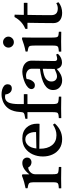

<svg xmlns="http://www.w3.org/2000/svg" viewBox="792 -1586 807 2430"><g transform="rotate(-90 1195.0 -371.5)"><path d="M27 1Q24 -15 27 -30Q61 -32 77 -36.5Q93 -41 98 -56Q103 -71 103 -104V-328Q103 -367 99.5 -386Q96 -405 80.5 -412.5Q65 -420 28 -425Q25 -439 28 -451Q68 -459 106 -469.5Q144 -480 186 -497L203 -491V-403Q273 -492 346 -492Q381 -492 398 -473.5Q415 -455 415 -432Q415 -405 397 -390.5Q379 -376 356 -376Q337 -376 318.5 -386Q300 -396 291 -417Q257 -417 230.5 -390.5Q204 -364 204 -329V-114Q204 -75 208.5 -58Q213 -41 232.5 -36.5Q252 -32 296 -30Q298 -16 296 1Q262 1 226 0Q190 -1 152 -1Q115 -1 86.5 0Q58 1 27 1Z M649 12Q578 12 529 -21Q480 -54 454.5 -109.5Q429 -165 429 -232Q429 -301 455.5 -360Q482 -419 533 -455.5Q584 -492 657 -492Q745 -492 794.5 -439.5Q844 -387 844 -304Q844 -294 843.5 -286.5Q843 -279 842 -274L527 -277Q527 -273 527 -270Q527 -172 572 -116Q617 -60 698 -60Q766 -60 832 -104Q842 -92 847 -81Q762 12 649 12ZM530 -314 737 -318Q738 -320 738 -323.5Q738 -327 738 -328Q738 -382 714.5 -418Q691 -454 645 -454Q602 -454 570 -419Q538 -384 530 -314Z M1217 -427H1092V-114Q1092 -75 1097.5 -58Q1103 -41 1123 -36.5Q1143 -32 1186 -30Q1188 -16 1186 1Q1152 1 1117 0Q1082 -1 1041 -1Q1001 -1 973.5 0Q946 1 914 1Q913 -14 914 -30Q949 -32 965 -36.5Q981 -41 985.5 -56Q990 -71 990 -104V-427H907Q904 -442 907 -454Q944 -460 961.5 -465Q979 -470 984.5 -480Q990 -490 991 -509Q992 -530 996.5 -562.5Q1001 -595 1016 -631Q1031 -667 1061 -696Q1092 -725 1132.5 -740Q1173 -755 1216 -755Q1245 -755 1274 -747.5Q1303 -740 1323 -723Q1343 -706 1343 -677Q1343 -654 1329.5 -639.5Q1316 -625 1290 -625Q1255 -625 1235 -651Q1215 -677 1215 -706Q1208 -708 1200.5 -709.5Q1193 -711 1183 -711Q1136 -711 1114 -670Q1092 -629 1092 -531V-473H1217Q1220 -451 1217 -427Z M1620 10Q1554 10 1537 -56Q1466 12 1392 12Q1341 12 1305.5 -18.5Q1270 -49 1270 -103Q1270 -235 1539 -269Q1539 -293 1539.5 -318Q1540 -343 1540 -371Q1540 -406 1514.5 -425.5Q1489 -445 1453 -445Q1427 -445 1409 -437Q1409 -414 1399 -390Q1389 -366 1371.5 -349.5Q1354 -333 1329 -333Q1307 -333 1294.5 -345.5Q1282 -358 1282 -376Q1282 -400 1304.5 -421.5Q1327 -443 1362 -458.5Q1397 -474 1435 -483Q1473 -492 1503 -492Q1540 -492 1571.5 -478.5Q1603 -465 1622.5 -438.5Q1642 -412 1642 -373Q1642 -349 1641 -310.5Q1640 -272 1639.5 -228.5Q1639 -185 1638 -146Q1637 -107 1637 -83Q1637 -51 1665 -51Q1683 -51 1720 -63Q1724 -58 1725.5 -52Q1727 -46 1728 -41Q1703 -14 1675.5 -2Q1648 10 1620 10ZM1537 -83 1539 -233Q1447 -221 1412.5 -194Q1378 -167 1378 -125Q1378 -90 1396.5 -71.5Q1415 -53 1443 -53Q1461 -53 1483.5 -61Q1506 -69 1537 -83Z M2007 1Q1979 1 1949 0Q1919 -1 1884 -1Q1852 -1 1819.5 0Q1787 1 1757 1Q1754 -15 1757 -30Q1791 -32 1807 -36.5Q1823 -41 1828 -56Q1833 -71 1833 -104V-328Q1833 -367 1830 -386Q1827 -405 1811.5 -412.5Q1796 -420 1758 -425Q1755 -439 1758 -451Q1802 -459 1842 -471Q1882 -483 1919 -497L1936 -491Q1935 -460 1934.5 -433Q1934 -406 1934 -382V-114Q1934 -75 1938.5 -58Q1943 -41 1958.5 -36.5Q1974 -32 2007 -30Q2010 -15 2007 1ZM1807 -667Q1807 -696 1827.5 -716Q1848 -736 1877 -736Q1905 -736 1925.5 -716Q1946 -696 1946 -668Q1946 -642 1926 -620.5Q1906 -599 1875 -599Q1847 -599 1827 -619Q1807 -639 1807 -667Z M2247 12Q2187 12 2152 -16.5Q2117 -45 2117 -99Q2117 -187 2118.5 -269Q2120 -351 2121 -427H2045Q2042 -442 2045 -454Q2144 -496 2194 -591Q2202 -591 2210 -590.5Q2218 -590 2224 -589Q2223 -563 2222.5 -534Q2222 -505 2221 -473H2373Q2376 -451 2373 -427H2221Q2219 -357 2218.5 -279.5Q2218 -202 2218 -124Q2218 -43 2302 -43Q2338 -43 2369 -62Q2378 -50 2380 -32Q2321 12 2247 12Z"/></g></svg>

Font: Tiro Tamil
Style: Regular
Weight: 400
Designer: Tamil: Fernando Mello & Fiona Ross. Latin: John Hudson.
Foundry: Tiro Typeworks Ltd.
Version: Version 1.52